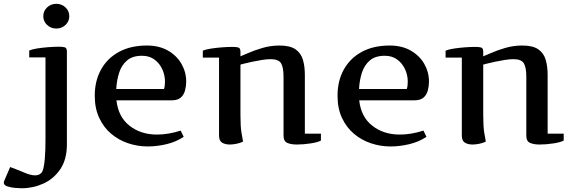

<svg xmlns="http://www.w3.org/2000/svg" viewBox="-123 -756 3034 1016"><path d="M106 -669.9Q106 -697.8 126.2 -716.8Q146.5 -735.8 174.8 -735.8Q203.6 -735.8 223.6 -716.8Q243.7 -697.8 243.7 -669.9Q243.7 -643.1 223.6 -624Q203.6 -605 174.8 -605Q146.5 -605 126.2 -624Q106 -643.1 106 -669.9ZM231 7.8Q231 87.4 196.3 138.9Q161.6 190.4 106.7 215.3Q51.8 240.2 -8.3 240.2Q-21 240.2 -43.7 238.3Q-66.4 236.3 -84.7 230Q-103 223.6 -103 210.9Q-103 208 -101.1 202.1L-69.3 127.9Q-27.3 143.1 5.9 157.5Q39.1 171.9 63 171.9Q71.8 171.9 80.1 169.2Q88.4 166.5 94.7 160.2Q103 152.3 107.4 131.6Q111.8 110.8 114 85.4Q116.2 60.1 116.9 36.6Q117.7 13.2 117.4 -1Q117.2 -15.1 117.7 -12.2V-452.1H31.7V-488.8Q45.4 -495.1 72.8 -499.5Q100.1 -503.9 131.8 -506.3Q163.6 -508.8 189 -508.8Q209 -508.8 220 -505.6Q231 -502.4 231 -482.9Z M378.4 -250Q378.4 -327.6 411.4 -387.5Q444.3 -447.3 506.1 -481.2Q567.9 -515.1 654.3 -515.1Q719.2 -515.1 765.9 -488.3Q812.5 -461.4 837.4 -418Q862.3 -374.5 862.3 -324.2Q862.3 -301.3 856.4 -278.3Q850.6 -255.4 834.2 -240.2Q817.9 -225.1 785.2 -225.1H493.2Q502.9 -137.2 562.5 -90.6Q622.1 -43.9 708 -43.9Q768.1 -43.9 833 -64.9L849.1 -32.2Q809.6 -5.4 758.8 6.8Q708 19 659.2 19Q605.5 19 555.2 2.2Q504.9 -14.6 465.1 -48.3Q425.3 -82 401.9 -132.3Q378.4 -182.6 378.4 -250ZM745.1 -285.2Q748 -294.9 749 -304.7Q750 -314.5 750 -325.2Q750 -357.4 736.1 -388.7Q722.2 -419.9 695.1 -440.4Q668 -460.9 628.4 -460.9Q578.6 -460.9 549.6 -436.3Q520.5 -411.6 507.6 -371.6Q494.6 -331.5 492.2 -285.2Z M1036.1 -451.2H950.2V-487.8Q963.9 -494.1 991.2 -498.5Q1018.6 -502.9 1050.3 -505.4Q1082 -507.8 1107.4 -507.8Q1127.4 -507.8 1138.4 -504.6Q1149.4 -501.5 1149.4 -481.9V-458Q1159.2 -461.4 1190.4 -475.3Q1221.7 -489.3 1265.4 -502.2Q1309.1 -515.1 1355.5 -515.1Q1412.1 -515.1 1440.9 -494.9Q1469.7 -474.6 1480 -439.7Q1490.2 -404.8 1490.2 -359.9V-48.8H1575.2V-12.2Q1558.6 -2.9 1520.5 2.9Q1482.4 8.8 1447.3 8.8Q1417.5 8.8 1397.5 0.2Q1377.4 -8.3 1377.4 -38.1V-350.1Q1377.4 -399.4 1364.3 -421.1Q1351.1 -442.9 1309.1 -442.9Q1289.1 -442.9 1262.9 -438.7Q1236.8 -434.6 1211.7 -429.2Q1186.5 -423.8 1169.2 -419.4Q1151.9 -415 1149.4 -414.1V-147Q1149.4 -86.9 1154.8 -53.7Q1160.2 -20.5 1163.1 -6.8Q1149.9 0.5 1129.4 4.6Q1108.9 8.8 1093.3 8.8Q1068.4 8.8 1052.2 -1.2Q1036.1 -11.2 1036.1 -38.1Z M1663.1 -250Q1663.1 -327.6 1696 -387.5Q1729 -447.3 1790.8 -481.2Q1852.5 -515.1 1939 -515.1Q2003.9 -515.1 2050.5 -488.3Q2097.2 -461.4 2122.1 -418Q2147 -374.5 2147 -324.2Q2147 -301.3 2141.1 -278.3Q2135.3 -255.4 2118.9 -240.2Q2102.5 -225.1 2069.8 -225.1H1777.8Q1787.6 -137.2 1847.2 -90.6Q1906.7 -43.9 1992.7 -43.9Q2052.7 -43.9 2117.7 -64.9L2133.8 -32.2Q2094.2 -5.4 2043.5 6.8Q1992.7 19 1943.8 19Q1890.1 19 1839.8 2.2Q1789.6 -14.6 1749.8 -48.3Q1710 -82 1686.5 -132.3Q1663.1 -182.6 1663.1 -250ZM2029.8 -285.2Q2032.7 -294.9 2033.7 -304.7Q2034.7 -314.5 2034.7 -325.2Q2034.7 -357.4 2020.8 -388.7Q2006.8 -419.9 1979.7 -440.4Q1952.6 -460.9 1913.1 -460.9Q1863.3 -460.9 1834.2 -436.3Q1805.2 -411.6 1792.2 -371.6Q1779.3 -331.5 1776.9 -285.2Z M2320.8 -451.2H2234.9V-487.8Q2248.5 -494.1 2275.9 -498.5Q2303.2 -502.9 2335 -505.4Q2366.7 -507.8 2392.1 -507.8Q2412.1 -507.8 2423.1 -504.6Q2434.1 -501.5 2434.1 -481.9V-458Q2443.8 -461.4 2475.1 -475.3Q2506.3 -489.3 2550 -502.2Q2593.8 -515.1 2640.1 -515.1Q2696.8 -515.1 2725.6 -494.9Q2754.4 -474.6 2764.6 -439.7Q2774.9 -404.8 2774.9 -359.9V-48.8H2859.9V-12.2Q2843.3 -2.9 2805.2 2.9Q2767.1 8.8 2731.9 8.8Q2702.1 8.8 2682.1 0.2Q2662.1 -8.3 2662.1 -38.1V-350.1Q2662.1 -399.4 2648.9 -421.1Q2635.7 -442.9 2593.8 -442.9Q2573.7 -442.9 2547.6 -438.7Q2521.5 -434.6 2496.3 -429.2Q2471.2 -423.8 2453.9 -419.4Q2436.5 -415 2434.1 -414.1V-147Q2434.1 -86.9 2439.5 -53.7Q2444.8 -20.5 2447.8 -6.8Q2434.6 0.5 2414.1 4.6Q2393.6 8.8 2377.9 8.8Q2353 8.8 2336.9 -1.2Q2320.8 -11.2 2320.8 -38.1Z"/></svg>

Font: Artifika
Style: Regular
Weight: 400
Designer: Yulya Zhdanova, Ivan Petrov | Cyreal.org
Foundry: Cyreal.org
Version: Version 1.102; ttfautohint (v1.8.4.7-5d5b)